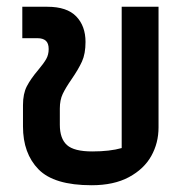

<svg xmlns="http://www.w3.org/2000/svg" viewBox="-20 -538 559 568"><path d="M48 -164V-227Q48 -261 59.5 -283Q71 -305 93 -331Q109 -350 116.5 -363Q124 -376 124 -393Q124 -410 115.5 -417.5Q107 -425 91 -425H46V-518H120Q178 -518 205.5 -489.5Q233 -461 233 -414Q233 -379 222.5 -356Q212 -333 192 -304Q174 -278 165.5 -260Q157 -242 157 -217V-169Q157 -128 178 -109Q199 -90 253 -90Q305 -90 340 -100V-518H449V-161Q449 -115 427.5 -76.5Q406 -38 361.5 -14Q317 10 251 10Q140 10 94 -37Q48 -84 48 -164Z"/></svg>

Font: Athiti SemiBold
Style: Regular
Weight: 600
Designer: CadsonDemak Team
Foundry: CadsonDemak
Version: Version 1.033